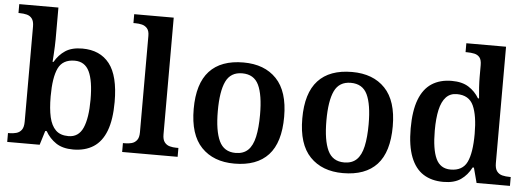

<svg xmlns="http://www.w3.org/2000/svg" viewBox="-50 -902 2906 1055"><g transform="rotate(5 1403.0 -375.0)"><path d="M381 10Q323 10 286.5 -14.5Q250 -39 228 -78H220L196 0H17V-49H25Q45 -49 63 -54Q81 -59 92 -74Q103 -89 103 -119V-644Q103 -673 92 -687.5Q81 -702 63 -706.5Q45 -711 23 -711H17V-760H233V-584Q233 -569 232 -544.5Q231 -520 229.5 -496.5Q228 -473 227 -460H232Q255 -500 290.5 -523.5Q326 -547 384 -547Q482 -547 534 -480.5Q586 -414 586 -270Q586 -173 562.5 -111Q539 -49 493 -19.5Q447 10 381 10ZM349 -61Q405 -61 429 -115Q453 -169 453 -271Q453 -375 428.5 -426Q404 -477 348 -477Q282 -477 257.5 -426Q233 -375 233 -270Q233 -202 243.5 -156Q254 -110 279 -85.5Q304 -61 349 -61Z M651 0V-49H664Q682 -49 699 -53.5Q716 -58 727.5 -72.5Q739 -87 739 -116V-648Q739 -676 727 -689.5Q715 -703 698 -707Q681 -711 664 -711H651V-760H869V-116Q869 -87 880.5 -72.5Q892 -58 909.5 -53.5Q927 -49 944 -49H957V0Z M1270 10Q1155 10 1088.5 -59Q1022 -128 1022 -270Q1022 -410 1085.5 -479Q1149 -548 1273 -548Q1389 -548 1455 -479Q1521 -410 1521 -270Q1521 -128 1457.5 -59Q1394 10 1270 10ZM1272 -49Q1315 -49 1340.5 -73.5Q1366 -98 1377 -148Q1388 -198 1388 -270Q1388 -379 1362 -433.5Q1336 -488 1271 -488Q1207 -488 1181 -433.5Q1155 -379 1155 -270Q1155 -161 1181.5 -105Q1208 -49 1272 -49Z M1869 10Q1754 10 1687.5 -59Q1621 -128 1621 -270Q1621 -410 1684.5 -479Q1748 -548 1872 -548Q1988 -548 2054 -479Q2120 -410 2120 -270Q2120 -128 2056.5 -59Q1993 10 1869 10ZM1871 -49Q1914 -49 1939.5 -73.5Q1965 -98 1976 -148Q1987 -198 1987 -270Q1987 -379 1961 -433.5Q1935 -488 1870 -488Q1806 -488 1780 -433.5Q1754 -379 1754 -270Q1754 -161 1780.5 -105Q1807 -49 1871 -49Z M2423 10Q2358 10 2312.5 -19Q2267 -48 2243 -109.5Q2219 -171 2219 -267Q2219 -364 2242.5 -426Q2266 -488 2311.5 -517.5Q2357 -547 2422 -547Q2479 -547 2515 -524Q2551 -501 2573 -464H2579Q2576 -491 2574 -524.5Q2572 -558 2572 -582V-647Q2572 -676 2561 -689.5Q2550 -703 2531.5 -707Q2513 -711 2491 -711H2483V-760H2702V-118Q2702 -88 2713.5 -73Q2725 -58 2743.5 -53.5Q2762 -49 2785 -49H2790V0H2606L2584 -83H2577Q2555 -40 2519 -15Q2483 10 2423 10ZM2457 -61Q2523 -61 2547.5 -112Q2572 -163 2572 -268Q2572 -369 2547.5 -423Q2523 -477 2456 -477Q2419 -477 2396 -452.5Q2373 -428 2362.5 -381.5Q2352 -335 2352 -267Q2352 -164 2376 -112.5Q2400 -61 2457 -61Z"/></g></svg>

Font: Noto Serif Bengali SemiBold
Style: Regular
Weight: 600
Version: Version 2.003